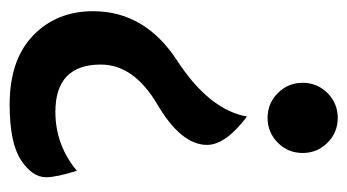

<svg xmlns="http://www.w3.org/2000/svg" viewBox="-184 -539 734 406"><g transform="rotate(-90 183.0 -336.0)"><path d="M136.7 11.2Q106 11.2 84.2 -10.5Q62.5 -32.2 62.5 -63Q62.5 -93.8 84.2 -115.5Q106 -137.2 136.7 -137.2Q167.5 -137.2 189.2 -115.5Q210.9 -93.8 210.9 -63Q210.9 -32.2 189.2 -10.5Q167.5 11.2 136.7 11.2ZM139.6 -180.7Q79.6 -226.1 79.6 -265.1Q79.6 -319.8 164.6 -369.9Q249.5 -419.9 249.5 -489.7Q249.5 -585.9 149.4 -585.9Q79.6 -585.9 24.9 -540.5Q11.2 -583.5 11.2 -605.5Q11.2 -634.8 47.6 -658.7Q84 -682.6 165 -682.6Q259.3 -682.6 310.8 -633.1Q362.3 -583.5 362.3 -506.3Q362.3 -396.5 258.1 -328.6Q153.8 -260.7 139.6 -180.7Z"/></g></svg>

Font: Bainsley
Style: Bold
Weight: 700
Designer: Paul James MIller
Foundry: High-Logic / Made with FontCreator
Version: Version 1.411;March 28, 2021;FontCreator 13.0.0.2683 64-bit